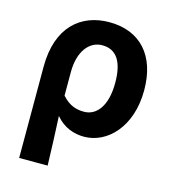

<svg xmlns="http://www.w3.org/2000/svg" viewBox="-114 -668 867 963"><g transform="rotate(15 319.5 -186.5)"><path d="M74 201H222C220 114 216 37 212 -54C255 -3 309 14 360 14C479 14 592 -97 592 -289C592 -468 497 -574 336 -574C188 -574 74 -479 74 -273ZM328 -107C290 -107 252 -116 213 -160V-283C213 -390 264 -453 331 -453C407 -453 442 -394 442 -287C442 -165 391 -107 328 -107Z"/></g></svg>

Font: Noto Sans HK
Style: Bold
Weight: 700
Designer: Ryoko NISHIZUKA 西塚涼子 (kana, bopomofo & ideographs); Paul D. Hunt (Latin, Greek & Cyrillic); Sandoll Communications 산돌커뮤니
Foundry: Adobe
Version: Version 2.002;hotconv 1.0.116;makeotfexe 2.5.65601